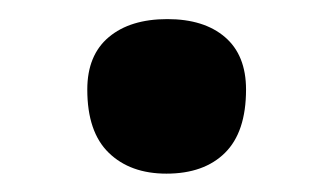

<svg xmlns="http://www.w3.org/2000/svg" viewBox="-20 -452 355 205"><path d="M157.7 -266.6Q119.1 -266.6 96.2 -288.8Q73.2 -311 73.2 -356.4Q73.2 -393.1 96.2 -412.4Q119.1 -431.6 158.7 -431.6Q197.8 -431.6 220.2 -412.4Q242.7 -393.1 242.7 -356.4Q242.7 -311 220.2 -288.8Q197.8 -266.6 157.7 -266.6Z"/></svg>

Font: Pinar-DS1-FD SemiBold
Style: Regular
Weight: 600
Designer: Amin Abedi
Version: Version 3.000